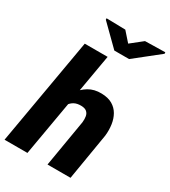

<svg xmlns="http://www.w3.org/2000/svg" viewBox="-236 -1059 1034 1168"><g transform="rotate(30 281.0 -475.0)"><path d="M281.2 -750 150.9 0H-9.8L120.6 -750ZM181.6 -282.2 146.5 -280.8Q150.9 -324.7 165.8 -370.6Q180.7 -416.5 206.8 -455.1Q232.9 -493.7 271.5 -516.8Q310.1 -540 362.3 -538.6Q408.2 -537.6 438.2 -520Q468.3 -502.4 485.1 -472.9Q502 -443.4 507.3 -406Q512.7 -368.7 508.3 -328.1L453.6 0H292L347.7 -329.6Q350.1 -353 346.7 -371.3Q343.3 -389.6 330.3 -400.6Q317.4 -411.6 291.5 -412.1Q262.2 -412.6 242.7 -401.9Q223.1 -391.1 210.9 -372.3Q198.7 -353.5 192.1 -330.1Q185.5 -306.6 181.6 -282.2ZM291.5 -947.3 349.1 -882.3 430.2 -946.8 571.3 -949.7 571.8 -939.5 400.9 -803.7H297.4L158.7 -940.4L158.2 -950.2Z"/></g></svg>

Font: Roboto Black
Style: Italic
Weight: 900
Italic angle: -12°
Designer: Christian Robertson
Foundry: Google
Version: Version 3.0; 2020